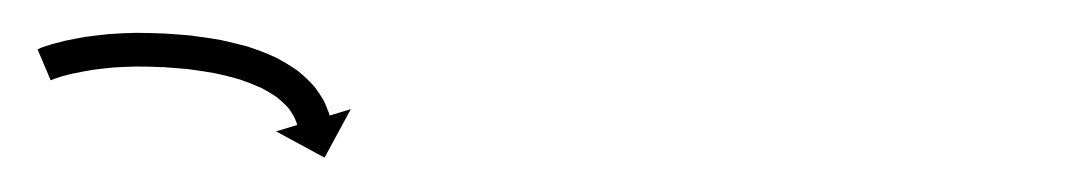

<svg xmlns="http://www.w3.org/2000/svg" viewBox="-20 -575 648 114"><path d="M4.3 -546.6C3.6 -546.3 2.9 -546 2.3 -545.7L10.1 -527.3C10.7 -527.6 11.2 -527.8 11.8 -528C11.8 -528 11.7 -528 11.6 -528C11.6 -527.9 11.5 -527.9 11.5 -527.9C13.1 -528.5 14.7 -529 16.3 -529.5C16.3 -529.5 16.2 -529.5 16.2 -529.5C16.1 -529.5 16 -529.5 16 -529.5C18.7 -530.2 21.3 -530.9 24 -531.5C24 -531.5 23.9 -531.5 23.9 -531.5C23.8 -531.5 23.8 -531.4 23.8 -531.4C27.3 -532.2 30.9 -532.8 34.4 -533.4C34.4 -533.4 34.4 -533.4 34.3 -533.4C34.3 -533.4 34.2 -533.4 34.2 -533.4C38.5 -534 42.7 -534.5 47 -534.9C47 -534.9 47 -534.9 46.9 -534.9C46.8 -534.9 46.8 -534.9 46.8 -534.9C51.6 -535.2 56.4 -535.4 61.2 -535.5C61.2 -535.5 61.1 -535.5 61.1 -535.5C61 -535.5 60.9 -535.5 60.9 -535.5C66.1 -535.5 71.3 -535.4 76.5 -535.1C76.5 -535.1 76.5 -535.2 76.4 -535.2C76.4 -535.2 76.3 -535.2 76.3 -535.2C81.7 -534.8 87 -534.4 92.3 -533.9C92.3 -533.9 92.3 -533.9 92.2 -533.9C92.2 -533.9 92.1 -533.9 92.1 -533.9C97.4 -533.2 102.6 -532.4 107.8 -531.5C107.8 -531.5 107.8 -531.5 107.7 -531.5C107.6 -531.5 107.5 -531.5 107.5 -531.5C112.5 -530.5 117.4 -529.3 122.3 -527.8C122.3 -527.8 122.2 -527.9 122.1 -527.9C122 -527.9 121.9 -528 121.9 -528C126.3 -526.5 130.6 -524.8 134.9 -522.9C134.9 -522.9 134.7 -523 134.6 -523.1C134.5 -523.1 134.4 -523.2 134.4 -523.2C137.9 -521.4 141.4 -519.3 144.7 -517.1C144.7 -517.1 144.5 -517.2 144.4 -517.3C144.2 -517.4 144.1 -517.5 144.1 -517.5C146.6 -515.5 149 -513.3 151.2 -510.9C151.2 -510.9 151 -511.1 150.9 -511.3C150.8 -511.4 150.7 -511.6 150.7 -511.6C152.1 -509.7 153.5 -507.7 154.6 -505.7C154.6 -505.7 154.6 -505.8 154.5 -506C154.4 -506.1 154.3 -506.2 154.3 -506.2C155 -504.9 155.6 -503.5 156.1 -502.1C156.1 -502.1 156.1 -502.2 156.1 -502.3C156 -502.4 156 -502.4 156 -502.4C156.2 -501.9 156.3 -501.3 156.5 -500.8L143.9 -497L172.7 -481.4L188.3 -510.2L175.7 -506.4C175.5 -507.1 175.3 -507.8 175.1 -508.5C175.1 -508.5 175 -508.6 175 -508.7C175 -508.7 174.9 -508.8 174.9 -508.8C174.2 -510.9 173.3 -512.9 172.4 -514.9C172.4 -514.9 172.3 -515 172.2 -515.2C172.2 -515.3 172.1 -515.5 172.1 -515.5C170.4 -518.4 168.5 -521.2 166.5 -523.8C166.5 -523.8 166.3 -524 166.2 -524.1C166.1 -524.3 165.9 -524.4 165.9 -524.4C163.1 -527.6 159.9 -530.4 156.6 -533.1C156.6 -533.1 156.5 -533.2 156.3 -533.3C156.2 -533.4 156 -533.5 156 -533.5C152 -536.3 147.8 -538.7 143.5 -541C143.5 -541 143.4 -541 143.3 -541.1C143.1 -541.1 143 -541.2 143 -541.2C138.2 -543.4 133.3 -545.3 128.3 -546.9C128.3 -546.9 128.2 -547 128.1 -547C128 -547 127.9 -547.1 127.9 -547.1C122.5 -548.6 117.1 -549.9 111.7 -551.1C111.7 -551.1 111.6 -551.1 111.6 -551.1C111.5 -551.1 111.4 -551.2 111.4 -551.2C105.8 -552.2 100.2 -553 94.6 -553.7C94.6 -553.7 94.6 -553.7 94.5 -553.8C94.4 -553.8 94.4 -553.8 94.4 -553.8C88.8 -554.3 83.2 -554.8 77.5 -555.1C77.5 -555.1 77.5 -555.1 77.4 -555.1C77.4 -555.1 77.3 -555.1 77.3 -555.1C71.9 -555.3 66.5 -555.5 61 -555.5C61 -555.5 61 -555.5 60.9 -555.5C60.9 -555.5 60.8 -555.5 60.8 -555.5C55.7 -555.4 50.5 -555.2 45.4 -554.8C45.4 -554.8 45.3 -554.8 45.3 -554.8C45.2 -554.8 45.1 -554.8 45.1 -554.8C40.6 -554.4 36 -553.8 31.4 -553.2C31.4 -553.2 31.4 -553.2 31.3 -553.2C31.3 -553.2 31.2 -553.2 31.2 -553.2C27.3 -552.5 23.5 -551.8 19.7 -551C19.7 -551 19.6 -551 19.6 -551C19.5 -551 19.4 -551 19.4 -551C16.5 -550.3 13.5 -549.5 10.6 -548.7C10.6 -548.7 10.5 -548.7 10.4 -548.7C10.4 -548.6 10.3 -548.6 10.3 -548.6C8.4 -548 6.4 -547.4 4.5 -546.7C4.5 -546.7 4.5 -546.6 4.4 -546.6C4.3 -546.6 4.3 -546.6 4.3 -546.6Z"/></svg>

Font: FRB American Cursive Just Arrows Extralight
Style: Italic
Weight: 200
Italic angle: -25°
Version: Version 2.0;Modular Font Editor K font №1